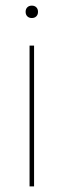

<svg xmlns="http://www.w3.org/2000/svg" viewBox="-20 -662 226 682"><path d="M101 -500V0H85V-500ZM93 -598Q83 -598 77 -604Q71 -610 71 -620Q71 -630 77 -636Q83 -642 93 -642Q103 -642 109 -636Q115 -630 115 -620Q115 -610 109 -604Q103 -598 93 -598Z"/></svg>

Font: Kantumruy Pro Thin
Style: Regular
Weight: 250
Version: Version 1.002